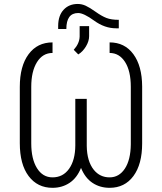

<svg xmlns="http://www.w3.org/2000/svg" viewBox="-20 -920 800 951"><path d="M522.9 -710Q597.7 -710 640.6 -651.6Q683.6 -593.3 684.1 -491.7V-210Q684.1 -106.4 640.9 -48.1Q597.7 10.3 522.9 10.3Q475.1 10.3 438.2 -14.2Q401.4 -38.6 381.3 -88.4Q361.3 -38.6 324.5 -14.2Q287.6 10.3 240.2 10.3Q165.5 10.3 121.8 -47.9Q78.1 -106 78.1 -210.9V-489.7Q78.1 -592.8 121.6 -651.4Q165 -710 240.2 -710V-657.7Q191.4 -657.7 163.1 -612.1Q134.8 -566.4 134.8 -489.7V-210Q134.8 -132.8 163.1 -87.2Q191.4 -41.5 240.2 -41.5Q292 -41.5 322.3 -84.2Q352.5 -127 353 -199.2V-430.2H409.7V-197.8Q410.6 -121.1 444.8 -78.6Q475.1 -41.5 522.9 -41.5Q569.8 -41.5 598.4 -84.7Q627 -127.9 627.9 -205.1V-489.7Q627.9 -568.4 599.4 -613Q570.8 -657.7 522.9 -657.7ZM568.4 -821.8V-779.8H554.7Q498.5 -779.8 446.5 -817.6Q394.5 -855.5 367.2 -855.5Q308.6 -855.5 308.6 -776.4H268.1V-792.5Q268.6 -843.3 295.2 -871.8Q321.8 -900.4 365.2 -900.4Q385.3 -900.4 404.5 -891.6Q423.8 -882.8 453.6 -861.6Q483.4 -840.3 507.1 -831.1Q530.8 -821.8 568.4 -821.8ZM345.2 -673.3Q373.5 -704.6 374.5 -738.8V-790.5H421.4V-740.7Q421.4 -716.3 405.8 -690.2Q390.1 -664.1 367.7 -650.4Z"/></svg>

Font: Roboto Condensed Light
Style: Regular
Weight: 300
Designer: Google
Version: Version 2.134; 2016